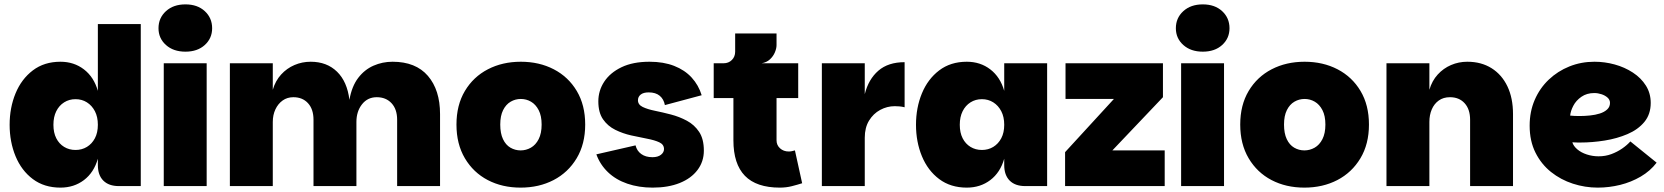

<svg xmlns="http://www.w3.org/2000/svg" viewBox="-20 -850 7601 877"><path d="M256 7Q182 7 130 -32Q78 -71 51 -136.5Q24 -202 24 -280Q24 -358 51 -423.5Q78 -489 130 -528.5Q182 -568 256 -568Q318 -568 363.5 -533Q409 -498 427 -435V-740H623V0H523Q477 0 452 -25Q427 -50 427 -96V-125Q409 -62 363.5 -27.5Q318 7 256 7ZM325 -165Q354 -165 377 -179Q400 -193 413.5 -218.5Q427 -244 427 -280Q427 -316 413.5 -342Q400 -368 377 -382.5Q354 -397 325 -397Q296 -397 273 -382.5Q250 -368 237 -342Q224 -316 224 -280Q224 -244 237 -218.5Q250 -193 273 -179Q296 -165 325 -165Z M728 0V-561H924V0ZM827 -614Q772 -614 738 -644.5Q704 -675 704 -721Q704 -768 738 -799Q772 -830 827 -830Q882 -830 915.5 -799Q949 -768 949 -721Q949 -675 915.5 -644.5Q882 -614 827 -614Z M1030 0V-561H1226V-440Q1238 -481 1264 -509.5Q1290 -538 1325 -553Q1360 -568 1399 -568Q1473 -568 1519.5 -522.5Q1566 -477 1576 -394Q1587 -456 1616 -494Q1645 -532 1686 -550Q1727 -568 1773 -568Q1879 -568 1934.5 -503.5Q1990 -439 1990 -329V0H1794V-303Q1794 -351 1768.5 -378.5Q1743 -406 1701 -406Q1659 -406 1633.5 -373.5Q1608 -341 1608 -293V0H1412V-303Q1412 -351 1387 -378.5Q1362 -406 1320 -406Q1292 -406 1271 -391Q1250 -376 1238 -350.5Q1226 -325 1226 -293V0Z M2358 7Q2274 7 2208 -27.5Q2142 -62 2103.5 -127Q2065 -192 2065 -281Q2065 -370 2103.5 -434.5Q2142 -499 2208.5 -533.5Q2275 -568 2359 -568Q2443 -568 2509.5 -533.5Q2576 -499 2614.5 -434.5Q2653 -370 2653 -281Q2653 -192 2614 -127Q2575 -62 2508.5 -27.5Q2442 7 2358 7ZM2358 -163Q2383 -163 2405 -175.5Q2427 -188 2440.5 -214.5Q2454 -241 2454 -281Q2454 -321 2440.5 -347Q2427 -373 2405.5 -385.5Q2384 -398 2359 -398Q2334 -398 2312.5 -385.5Q2291 -373 2278 -347Q2265 -321 2265 -281Q2265 -241 2277.5 -214.5Q2290 -188 2311.5 -175.5Q2333 -163 2358 -163Z M2961 7Q2898 7 2845.5 -11Q2793 -29 2757 -63.5Q2721 -98 2704 -145L2883 -186Q2889 -161 2909 -146.5Q2929 -132 2960 -132Q2985 -132 2999 -143Q3013 -154 3013 -169Q3013 -190 2991.5 -200Q2970 -210 2935.5 -216.5Q2901 -223 2863 -231.5Q2825 -240 2790.5 -257Q2756 -274 2734.5 -305Q2713 -336 2713 -387Q2713 -436 2740 -477Q2767 -518 2819 -543Q2871 -568 2947 -568Q3011 -568 3059.5 -549Q3108 -530 3139.5 -495.5Q3171 -461 3185 -415L3017 -370Q3012 -397 2993.5 -412.5Q2975 -428 2943 -428Q2919 -428 2906.5 -418Q2894 -408 2894 -392Q2894 -372 2915.5 -361.5Q2937 -351 2971.5 -344Q3006 -337 3044.5 -327Q3083 -317 3117.5 -298.5Q3152 -280 3173.5 -247.5Q3195 -215 3195 -162Q3195 -112 3166 -73.5Q3137 -35 3084.5 -14Q3032 7 2961 7Z M3542 7Q3435 7 3382.5 -47Q3330 -101 3330 -209V-402H3240V-561H3626V-402H3527V-209Q3527 -187 3543 -172.5Q3559 -158 3583 -158Q3590 -158 3597 -159.5Q3604 -161 3611 -163L3644 -13Q3622 -6 3596.5 0.5Q3571 7 3542 7ZM3285 -515V-561Q3308 -561 3323 -576Q3338 -591 3338 -614V-697H3527V-644Q3527 -629 3519.5 -611Q3512 -593 3497 -579Q3482 -565 3459 -561Z M3734 0V-561H3930V0ZM3907 -221 3930 -420Q3947 -488 3992 -527Q4037 -566 4112 -566V-360Q4100 -363 4089 -364Q4078 -365 4067 -365Q4032 -365 4000.5 -348Q3969 -331 3949.5 -299Q3930 -267 3930 -221Z M4396 7Q4322 7 4270 -32Q4218 -71 4191 -136.5Q4164 -202 4164 -280Q4164 -358 4191 -423.5Q4218 -489 4270 -528.5Q4322 -568 4396 -568Q4458 -568 4503.5 -533Q4549 -498 4567 -435V-561H4763V0H4663Q4617 0 4592 -25Q4567 -50 4567 -96V-125Q4549 -62 4503.5 -27.5Q4458 7 4396 7ZM4465 -165Q4494 -165 4517 -179Q4540 -193 4553.5 -218.5Q4567 -244 4567 -280Q4567 -316 4553.5 -342Q4540 -368 4517 -382.5Q4494 -397 4465 -397Q4436 -397 4413 -382.5Q4390 -368 4377 -342Q4364 -316 4364 -280Q4364 -244 4377 -218.5Q4390 -193 4413 -179Q4436 -165 4465 -165Z M5292 -406 5061 -163H5300V0H4845V-155L5068 -398H4847V-561H5292Z M5375 0V-561H5571V0ZM5474 -614Q5419 -614 5385 -644.5Q5351 -675 5351 -721Q5351 -768 5385 -799Q5419 -830 5474 -830Q5529 -830 5562.5 -799Q5596 -768 5596 -721Q5596 -675 5562.5 -644.5Q5529 -614 5474 -614Z M5938 7Q5854 7 5788 -27.5Q5722 -62 5683.5 -127Q5645 -192 5645 -281Q5645 -370 5683.5 -434.5Q5722 -499 5788.5 -533.5Q5855 -568 5939 -568Q6023 -568 6089.5 -533.5Q6156 -499 6194.5 -434.5Q6233 -370 6233 -281Q6233 -192 6194 -127Q6155 -62 6088.5 -27.5Q6022 7 5938 7ZM5938 -163Q5963 -163 5985 -175.5Q6007 -188 6020.5 -214.5Q6034 -241 6034 -281Q6034 -321 6020.5 -347Q6007 -373 5985.5 -385.5Q5964 -398 5939 -398Q5914 -398 5892.5 -385.5Q5871 -373 5858 -347Q5845 -321 5845 -281Q5845 -241 5857.5 -214.5Q5870 -188 5891.5 -175.5Q5913 -163 5938 -163Z M6313 0V-561H6509V-440Q6521 -481 6547 -509.5Q6573 -538 6608 -553Q6643 -568 6682 -568Q6746 -568 6793 -538.5Q6840 -509 6865.5 -455.5Q6891 -402 6891 -329V0H6695V-303Q6695 -351 6670 -378.5Q6645 -406 6603 -406Q6573 -406 6552 -391Q6531 -376 6520 -350.5Q6509 -325 6509 -293V0Z M7278 7Q7220 7 7164.5 -11Q7109 -29 7064.5 -64.5Q7020 -100 6993.5 -153Q6967 -206 6967 -276Q6967 -340 6990 -393.5Q7013 -447 7054 -486Q7095 -525 7148.5 -546.5Q7202 -568 7263 -568Q7310 -568 7355.5 -555.5Q7401 -543 7438.5 -518.5Q7476 -494 7498 -459Q7520 -424 7520 -380Q7520 -328 7491 -293Q7462 -258 7414 -237.5Q7366 -217 7309.5 -208Q7253 -199 7199 -199Q7193 -199 7186.5 -199Q7180 -199 7174 -199.5Q7168 -200 7162 -200Q7167 -183 7184.5 -168Q7202 -153 7228 -144.5Q7254 -136 7282 -136Q7313 -136 7340 -146Q7367 -156 7389.5 -171.5Q7412 -187 7427 -204L7547 -107Q7518 -69 7474.5 -43.5Q7431 -18 7380.5 -5.5Q7330 7 7278 7ZM7195 -320Q7218 -320 7242.5 -322.5Q7267 -325 7287.5 -331.5Q7308 -338 7321 -350Q7334 -362 7334 -380Q7334 -394 7323 -404Q7312 -414 7295.5 -419.5Q7279 -425 7262 -425Q7228 -425 7203.5 -408Q7179 -391 7166.5 -367Q7154 -343 7152 -322Q7159 -321 7171.5 -320.5Q7184 -320 7195 -320Z"/></svg>

Font: Parkinsans ExtraBold
Style: Regular
Weight: 800
Designer: Red Stone, Indian Type Foundry
Foundry: Indian Type Foundry
Version: Version 1.000